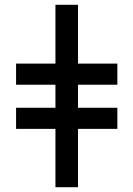

<svg xmlns="http://www.w3.org/2000/svg" viewBox="-20 -780 556 800"><path d="M211 0V-243H47V-331H211V-427H47V-515H211V-760H305V-515H469V-427H305V-331H469V-243H305V0Z"/></svg>

Font: Noto Serif SemiCondensed ExtraBold
Style: Regular
Weight: 800
Width: 4
Designer: Monotype Design Team
Foundry: Monotype Imaging Inc.
Version: Version 2.015